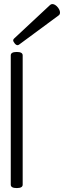

<svg xmlns="http://www.w3.org/2000/svg" viewBox="-20 -936 322 967"><path d="M64.5 11.2Q94.2 11.2 94.2 -5.9V-657.2Q94.2 -674.3 64.5 -674.3Q34.2 -674.3 34.2 -657.2V-5.9Q34.2 11.2 64.5 11.2ZM68.4 -708.5Q71.8 -708.5 76.2 -711.4L275.4 -858.4Q282.2 -863.3 282.2 -872.6Q282.2 -884.3 272 -897.9Q257.8 -915.5 243.7 -915.5Q236.8 -915.5 231.9 -910.6L50.8 -741.7Q46.4 -737.3 46.4 -732.9Q46.4 -727.1 53.7 -717.8Q61 -708.5 68.4 -708.5Z"/></svg>

Font: Gayathri Thin
Style: Regular
Weight: 100
Designer: Binoy Dominic <binoy.domenic@gmail.com>
Foundry: SMC
Version: Version 1.000